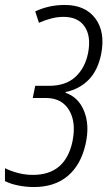

<svg xmlns="http://www.w3.org/2000/svg" viewBox="-31 -744 433 774"><path d="M106 10Q73 10 41.5 3.5Q10 -3 -11 -14V-66Q13 -54 42 -46.5Q71 -39 102 -39Q232 -39 261 -173Q277 -251 247.5 -300Q218 -349 154 -349H101L111 -398H166Q234 -398 273 -434Q312 -470 324 -530Q337 -597 310.5 -636.5Q284 -676 225 -676Q201 -676 175.5 -669.5Q150 -663 126 -652L111 -698Q166 -724 230 -724Q313 -724 353.5 -669.5Q394 -615 377 -527Q364 -461 327 -423Q290 -385 234 -373L233 -370Q286 -352 308.5 -295Q331 -238 314 -163Q295 -79 242 -34.5Q189 10 106 10Z"/></svg>

Font: Noto Sans ExtraCondensed Light
Style: Italic
Weight: 300
Width: 2
Italic angle: -12°
Designer: Monotype Design Team
Foundry: Monotype Imaging Inc.
Version: Version 2.013; ttfautohint (v1.8.4.7-5d5b)